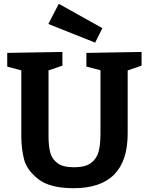

<svg xmlns="http://www.w3.org/2000/svg" viewBox="-20 -977 782 1009"><path d="M724 -704V-632L651 -607V-275Q651 12 367 12Q242 12 181.5 -35.5Q121 -83 106.5 -139.5Q92 -196 92 -262V-607L18 -627V-699L308 -704V-632L235 -607V-262Q235 -210 244 -175.5Q253 -141 282 -119.5Q311 -98 369 -98Q429 -98 459 -121Q489 -144 498.5 -181Q508 -218 508 -275V-608L434 -627V-699ZM518 -829 480 -753 234 -851 289 -957Z"/></svg>

Font: Bitter Pro
Style: Bold
Weight: 700
Designer: Sol Matas, and Bitter project Authors
Foundry: Sol Matas
Version: Version 1.010